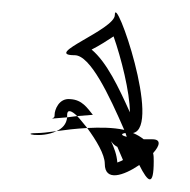

<svg xmlns="http://www.w3.org/2000/svg" viewBox="-20 -544 303 306"><path d="M126 -465C138 -471 152 -480 161 -486C173 -452 187 -397 187 -365C169 -405 150 -445 126 -465ZM157 -319C161 -313 165 -311 167 -310L176 -289C173 -287 169 -286 167 -285C166 -298 162 -308 157 -319ZM63 -355 87 -357V-361C87 -370 94 -368 103 -359L128 -361C119 -372 111 -385 92 -386C74 -388 67 -369 67 -361C67 -358 67 -357 63 -355ZM99 -456C124 -456 154 -392 178 -337C160 -341 139 -341 119 -340C133 -321 147 -298 147 -283C147 -254 177 -264 202 -281C216 -253 225 -246 225 -287C225 -292 225 -296 224 -300C235 -312 237 -322 223 -322H209C204 -326 199 -329 192 -332C238 -341 163 -557 163 -520C163 -497 47 -456 99 -456ZM70 -335C84 -337 101 -339 119 -340C113 -347 108 -354 103 -359L87 -357C86 -346 79 -339 70 -335ZM41 -332C9 -332 46 -323 70 -335C56 -333 46 -332 41 -332ZM180 -332C181 -330 181 -328 182 -326C173 -328 172 -331 180 -332Z"/></svg>

Font: CiSf CamouflageKit II
Style: Outline
Weight: 400
Version: Version 1